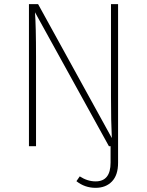

<svg xmlns="http://www.w3.org/2000/svg" viewBox="-20 -702 705 922"><path d="M547 80Q547 139 517.5 169.5Q488 200 439 200Q387 200 347 168L363 145Q400 169 439 169Q511 169 511 79V0H503L148 -643Q153 -576 153 -430V0H119V-682H163L517 -39Q513 -117 513 -237V-682H547Z"/></svg>

Font: Fira Sans UltraLight
Style: Regular
Weight: 200
Designer: Carrois Corporate & Edenspiekermann AG
Foundry: Carrois Corporate GbR & Edenspiekermann AG
Version: Version 4.106;PS 004.106;hotconv 1.0.70;makeotf.lib2.5.58329